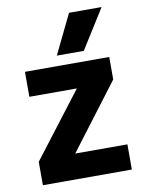

<svg xmlns="http://www.w3.org/2000/svg" viewBox="-83 -789 645 848"><g transform="rotate(-10 239.5 -365.0)"><path d="M321 -553H200L286 -730H432ZM439 0H40V-105L262 -395H49V-507H427V-406L205 -113H439Z"/></g></svg>

Font: Hind Colombo
Style: Bold
Weight: 700
Designer: Jyotish Sonowal, Aditi Pimprikar
Foundry: Indian Type Foundry
Version: Version 1.000;PS 1.0;hotconv 1.0.86;makeotf.lib2.5.63406; tt